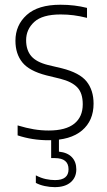

<svg xmlns="http://www.w3.org/2000/svg" viewBox="-20 -568 440 790"><path d="M180 9Q112.5 9 52.5 -11V-52Q89 -41 119.2 -36Q149.5 -31 180.5 -31Q250.5 -31 285.5 -59Q320.5 -87 320.5 -139Q320.5 -185 298 -208.5Q275.5 -232 228 -244L170.5 -258Q100.5 -276 72 -311.2Q43.5 -346.5 43.5 -400.5Q43.5 -464.5 90 -506.5Q136.5 -548.5 228.5 -548.5Q259 -548.5 285.8 -545.2Q312.5 -542 338 -535.5V-494.5Q308 -502 282.8 -505.2Q257.5 -508.5 229.5 -508.5Q154.5 -508.5 121 -477.8Q87.5 -447 87.5 -402.5Q87.5 -362 108.5 -337.2Q129.5 -312.5 177.5 -300.5L234.5 -287Q308 -268.5 336.5 -232.5Q365 -196.5 365 -141.5Q365 -71.5 317.5 -31.2Q270 9 180 9ZM205 202Q185.5 202 164.2 197.5Q143 193 127.5 184.5V153.5Q148.5 164.5 168.5 168.8Q188.5 173 206.5 173Q262 173 262 128.5Q262 82.5 205.5 82.5H190.5V-10H222.5V56Q257.5 59.5 275.8 78.8Q294 98 294 129Q294 162 270.8 182Q247.5 202 205 202Z"/></svg>

Font: Encode Sans SemiCondensed SemiCondensed ExtraLight
Style: Regular
Weight: 200
Width: 4
Designer: Multiple Designers
Foundry: Impallari Type
Version: Version 3.000; ttfautohint (v1.8.3) -l 8 -r 50 -G 200 -x 14 